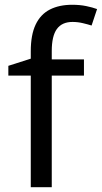

<svg xmlns="http://www.w3.org/2000/svg" viewBox="-20 -785 427 805"><path d="M332 -468H197V0H109V-468H15V-509L109 -539V-570Q109 -639 129.5 -682Q150 -725 189 -745Q228 -765 283 -765Q315 -765 341.5 -759.5Q368 -754 387 -747L364 -678Q348 -683 327 -688Q306 -693 284 -693Q240 -693 218.5 -663.5Q197 -634 197 -571V-536H332Z"/></svg>

Font: ukorean05
Style: Book
Weight: 400
Designer: Jelle Bosma - Monotype Design Team
Foundry: Monotype Imaging Inc.
Version: Version 2.003